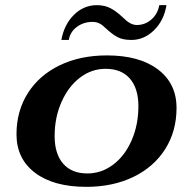

<svg xmlns="http://www.w3.org/2000/svg" viewBox="-20 -715 748 745"><path d="M44 -194Q44 -284 88 -353.5Q132 -423 211.5 -461.5Q291 -500 395 -500Q521 -500 593 -445.5Q665 -391 665 -296Q665 -206 621 -136.5Q577 -67 497.5 -28.5Q418 10 315 10Q188 10 116 -44.5Q44 -99 44 -194ZM517 -303Q517 -372 484 -410Q451 -448 390 -448Q335 -448 290 -413.5Q245 -379 218.5 -319Q192 -259 192 -187Q192 -118 225 -80Q258 -42 319 -42Q374 -42 419.5 -76.5Q465 -111 491 -171Q517 -231 517 -303ZM356 -695Q387 -695 410 -682.5Q433 -670 456 -648Q471 -633 484 -625.5Q497 -618 511 -618Q543 -618 567.5 -639.5Q592 -661 598 -695H626Q616 -635 577.5 -597.5Q539 -560 490 -560Q457 -560 437 -570.5Q417 -581 394 -602Q379 -617 367 -623.5Q355 -630 339 -630Q304 -630 278 -610.5Q252 -591 247 -560H218Q229 -620 267 -657.5Q305 -695 356 -695Z"/></svg>

Font: Fahkwang
Style: Bold Italic
Weight: 700
Italic angle: -10°
Designer: Suppakit Chalermlarp | Katatrad Co.,Ltd.
Foundry: Cadson Demak Co.,Ltd.
Version: Version 1.000; ttfautohint (v1.6)